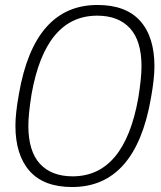

<svg xmlns="http://www.w3.org/2000/svg" viewBox="-20 -742 649 772"><path d="M270 10Q156 10 99 -54.5Q42 -119 42 -237Q42 -286 56 -364Q118 -722 372 -722Q486 -722 543.5 -658Q601 -594 601 -475Q601 -426 587 -348Q525 10 270 10ZM272 -33Q480 -33 536 -348Q549 -429 549 -475Q549 -578 502.5 -628.5Q456 -679 371 -679Q163 -679 107 -364Q94 -283 94 -237Q94 -134 140.5 -83.5Q187 -33 272 -33Z"/></svg>

Font: Creato Display Light
Style: Italic
Weight: 300
Italic angle: -10°
Version: Version 1.000